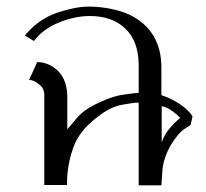

<svg xmlns="http://www.w3.org/2000/svg" viewBox="-20 -558 620 578"><path d="M465.8 -271.5Q465.8 -293.9 465.8 -361.3Q464.8 -395.5 455.1 -421.9Q445.3 -449.2 428.7 -468.8Q397.5 -505.9 347.7 -522.5Q298.8 -538.1 246.1 -538.1Q207 -538.1 151.4 -519.5Q96.7 -501 54.7 -451.2Q64.5 -445.3 82 -434.6Q109.4 -470.7 157.2 -490.2Q206.1 -509.8 250 -509.8Q317.4 -509.8 356.4 -472.7Q396.5 -435.5 397.5 -364.3Q397.5 -335 397.5 -278.3Q386.7 -278.3 353.5 -273.4Q321.3 -269.5 280.3 -250Q233.4 -229.5 210.9 -202.1Q188.5 -174.8 182.6 -168.9Q182.6 -202.1 182.6 -266.6Q182.6 -315.4 155.3 -343.8Q127 -371.1 91.8 -371.1Q84 -352.5 67.4 -317.4Q81.1 -317.4 96.7 -304.7Q113.3 -293 113.3 -272.5Q113.3 -181.6 113.3 -1Q129.9 -1 181.6 -1Q181.6 -60.5 200.2 -112.3Q217.8 -164.1 272.5 -205.1Q312.5 -237.3 350.6 -243.2Q388.7 -250 397.5 -249Q397.5 -166 397.5 0Q399.4 0 406.2 0Q421.9 0 465.8 0Q465.8 0 468.8 -43Q471.7 -85.9 499 -128.9Q519.5 -160.2 537.1 -170.9Q553.7 -181.6 553.7 -181.6Q555.7 -190.4 559.6 -208Q545.9 -228.5 520.5 -245.1Q494.1 -262.7 465.8 -271.5ZM466.8 -128.9Q466.8 -156.2 466.8 -238.3Q482.4 -235.4 499 -223.6Q514.6 -211.9 522.5 -203.1Q505.9 -189.5 490.2 -170.9Q474.6 -153.3 466.8 -128.9Z"/></svg>

Font: BSRU BANSOMDEJ
Style: Regular
Weight: 400
Designer: Wisit Potiwat
Version: Version 1.000;PS 002.000;hotconv 1.0.70;makeotf.lib2.5.58329